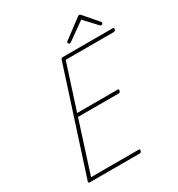

<svg xmlns="http://www.w3.org/2000/svg" viewBox="-301 -1558 1619 1747"><g transform="rotate(-30 508.0 -684.0)"><path d="M125 0Q116 0 112 -3.5Q108 -7 110 -15L459 -1095Q462 -1103 466 -1106.5Q470 -1110 482 -1110H1004Q1015 -1110 1016 -1105.5Q1017 -1101 1015 -1093Q1012 -1083 1007.5 -1079Q1003 -1075 994 -1075H490L338 -604H763Q774 -604 775 -599.5Q776 -595 774 -587Q771 -576 766.5 -572.5Q762 -569 753 -569H327L156 -35H655Q666 -35 667.5 -30.5Q669 -26 667 -18Q664 -8 659.5 -4Q655 0 645 0ZM599 -1186Q592 -1186 586.5 -1190.5Q581 -1195 581 -1201Q581 -1204 582.5 -1207Q584 -1210 588 -1214L783 -1360Q788 -1365 792 -1366.5Q796 -1368 800 -1368Q804 -1368 807 -1366.5Q810 -1365 815 -1360L941 -1214Q943 -1212 944.5 -1208.5Q946 -1205 946 -1202Q946 -1194 940 -1190Q934 -1186 928 -1186Q924 -1186 921 -1187.5Q918 -1189 914 -1193L795 -1321L616 -1194Q609 -1189 605.5 -1187.5Q602 -1186 599 -1186Z"/></g></svg>

Font: Playwrite CU Thin
Style: Regular
Weight: 250
Designer: Veronika Burian, José Scaglione
Foundry: TypeTogether
Version: Version 1.002